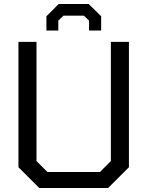

<svg xmlns="http://www.w3.org/2000/svg" viewBox="-20 -948 743 968"><path d="M214 -794V-866L276 -928H427L490 -866V-794H429V-844L403 -869H300L274 -844V-794ZM178 0 73 -105V-737H164V-136L219 -81H484L539 -136V-737H630V-105L525 0Z"/></svg>

Font: Tomorrow
Style: Regular
Weight: 400
Designer: Tony de Marco, Monica Rizzolli
Foundry: Just in Type
Version: Version 2.002